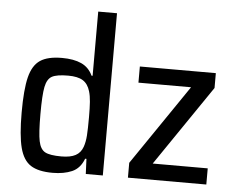

<svg xmlns="http://www.w3.org/2000/svg" viewBox="-53 -805 1071 876"><g transform="rotate(5 483.0 -367.5)"><path d="M54 -254Q54 -360 68 -416Q82 -472 116.5 -495Q151 -518 216 -518Q270 -518 305 -502Q340 -486 357 -449H362V-743H448V0H370L367 -69H361Q344 -24 307 -8Q270 8 218 8Q153 8 118 -14.5Q83 -37 68.5 -93Q54 -149 54 -254ZM350 -123Q358 -146 360 -176Q362 -206 362 -260Q362 -302 360 -329.5Q358 -357 352 -377Q342 -411 318.5 -425.5Q295 -440 251 -440Q199 -440 177 -428Q155 -416 147.5 -379Q140 -342 140 -255Q140 -167 147.5 -130.5Q155 -94 177 -82Q199 -70 252 -70Q293 -70 316.5 -82.5Q340 -95 350 -123ZM563 0V-68L814 -436H573V-510H921V-442L670 -74H922V0Z"/></g></svg>

Font: Saira Semi Condensed
Style: Regular
Weight: 400
Width: 4
Designer: Hector Gatti with collaboration of the Omnibus-Type team
Foundry: Omnibus-Type
Version: Version 1.001; ttfautohint (v1.8)